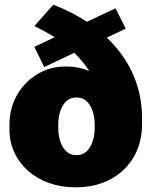

<svg xmlns="http://www.w3.org/2000/svg" viewBox="-20 -777 640 811"><path d="M167 -494 294 -554C319 -529 340 -504 357 -477C328 -489 297 -496 263 -496H252C130 -496 20 -392 20 -253V-229C20 -90 138 14 295 14H305C462 14 580 -92 580 -252V-278C580 -419 521 -533 431 -618L511 -656L468 -742L347 -685C303 -714 255 -738 205 -757L125 -667C156 -652 185 -636 211 -620L125 -579ZM299 -122C256 -122 226 -170 226 -238V-249C226 -317 256 -365 299 -365H307C350 -365 380 -317 380 -249V-238C380 -170 350 -122 307 -122Z"/></svg>

Font: Fixel Text Black
Style: Regular
Weight: 900
Width: 4
Designer: AlfaBravo + MacPaw
Foundry: Kyrylo Tkachov, Marchela Mozhyna, Serhii Makarenko, Maria Weinstein, Zakhar Kryvoshyya
Version: Version 1.211